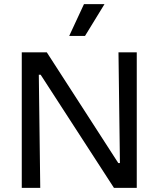

<svg xmlns="http://www.w3.org/2000/svg" viewBox="-20 -915 772 935"><path d="M86 0V-660H208L556 -121H564L557 -660H646V0H535L178 -551H169L176 0ZM394 -740H317L389 -895H489Z"/></svg>

Font: Bricolage Grotesque
Style: Regular
Weight: 400
Designer: Mathieu Triay
Foundry: Atelier Triay
Version: Version 1.001;gftools[0.9.33.dev8+g029e19f]